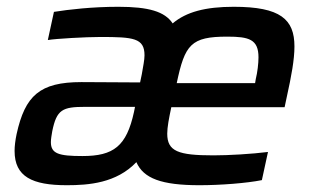

<svg xmlns="http://www.w3.org/2000/svg" viewBox="-20 -538 923 566"><path d="M177 8C241 8 323 2 382 -60C403 -12 456 8 568 8C630 8 707 2 752 -7L770 -90C722 -84 654 -80 609 -80C505 -80 473 -92 473 -144C473 -163 478 -189 485 -222H819L826 -255C839 -314 848 -362 848 -401C848 -481 807 -518 669 -518C586 -518 529 -503 489 -469C466 -504 418 -518 329 -518C252 -518 183 -510 139 -503L121 -420C145 -424 232 -429 276 -429C373 -429 406 -426 406 -375C406 -361 402 -343 398 -319L393 -295C335 -295 278 -296 220 -296C97 -296 54 -256 29 -143C25 -124 23 -107 23 -93C23 -17 75 8 177 8ZM732 -293H501C525 -407 543 -430 650 -430C714 -430 742 -422 742 -369C742 -351 739 -325 734 -305ZM223 -78C153 -78 130 -85 130 -119C130 -128 132 -139 134 -151C147 -215 164 -223 231 -223H378L375 -208C353 -107 315 -78 223 -78Z"/></svg>

Font: Saira UNSAM Medium Italic
Style: Regular
Weight: 500
Italic angle: -12°
Designer: Hector Gatti with collaboration of the Omnibus-Type team
Foundry: Omnibus-Type
Version: Version 0.072;PS 000.072;hotconv 1.0.88;makeotf.lib2.5.64775